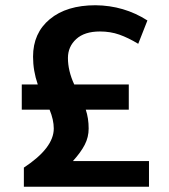

<svg xmlns="http://www.w3.org/2000/svg" viewBox="-20 -712 646 732"><path d="M548 -98V0H71V-73Q185 -148 185 -222Q185 -255 169 -294H63V-390H124Q106 -442 106 -496Q106 -586 170 -639Q234 -692 344 -692Q453 -691 542 -634L507 -545Q469 -568 435 -580Q401 -592 361 -592Q302 -592 270.5 -563Q239 -534 239 -491Q239 -442 263 -390H471V-294H307Q318 -261 318 -222Q318 -189 303 -160Q288 -131 258 -98Z"/></svg>

Font: MartelSansBold
Style: Bold
Weight: 700
Designer: Dan Reynolds and Mathieu Réguer
Foundry: Dan Reynolds and Mathieu Réguer
Version: Version 1.002; ttfautohint (v1.1) -l 5 -r 5 -G 72 -x 0 -D la